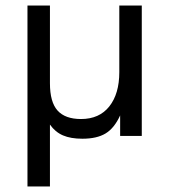

<svg xmlns="http://www.w3.org/2000/svg" viewBox="-20 -490 610 692"><path d="M277 10Q235 10 207 -2Q179 -14 160 -41V182H79V-470H160V-190Q160 -122 187.5 -91.5Q215 -61 272 -61Q338 -61 374 -106.5Q410 -152 410 -230V-470H491V0H413V-74Q392 -28 360.5 -9Q329 10 277 10Z"/></svg>

Font: Celebes
Style: Regular
Weight: 400
Designer: Anugrah Pasau
Foundry: Lafontype
Version: Version 1.000; ttfautohint (v1.8.4)